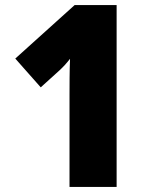

<svg xmlns="http://www.w3.org/2000/svg" viewBox="-20 -734 593 754"><path d="M438 0V-714H273L40 -504L140 -391L214 -458C228 -471 241 -485 255 -503C253 -457 253 -390 253 -361V0Z"/></svg>

Font: Noto Sans Armenian SemiCondensed Black
Style: Regular
Weight: 900
Width: 4
Designer: Monotype Design Team
Foundry: Monotype Imaging Inc.
Version: Version 2.008